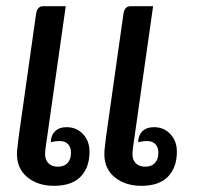

<svg xmlns="http://www.w3.org/2000/svg" viewBox="-20 -596 651 622"><path d="M35 -97Q35 -107 37 -123Q39 -139 40 -149L97 -552Q101 -576 120 -576H193L132 -147Q126 -109 126 -98Q126 -78 137 -67Q148 -56 167 -56Q188 -56 199 -68Q210 -80 210 -101Q210 -119 200.5 -129Q191 -139 174 -139Q157 -139 145 -135V-142Q147 -161 160 -172.5Q173 -184 196 -184Q228 -184 249 -161.5Q270 -139 270 -105Q270 -53 241 -23.5Q212 6 155 6Q103 6 69 -21.5Q35 -49 35 -97ZM318 -97Q318 -107 320 -123Q322 -139 323 -149L380 -552Q384 -576 403 -576H476L415 -147Q409 -109 409 -98Q409 -78 420 -67Q431 -56 450 -56Q471 -56 482 -68Q493 -80 493 -101Q493 -119 483.5 -129Q474 -139 457 -139Q440 -139 428 -135V-142Q430 -161 443 -172.5Q456 -184 479 -184Q511 -184 532 -161.5Q553 -139 553 -105Q553 -53 524 -23.5Q495 6 438 6Q386 6 352 -21.5Q318 -49 318 -97Z"/></svg>

Font: Krub Medium
Style: Italic
Weight: 500
Italic angle: -8°
Designer: Ekaluck Peanpanawate
Foundry: Cadson Demak Co.,Ltd.
Version: Version 1.000; ttfautohint (v1.6)